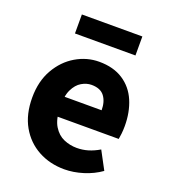

<svg xmlns="http://www.w3.org/2000/svg" viewBox="-129 -778 776 883"><g transform="rotate(20 259.0 -336.5)"><path d="M287 12Q216 12 159 -19Q102 -50 69 -108Q36 -166 36 -248Q36 -328 69.5 -386.5Q103 -445 156.5 -476.5Q210 -508 270 -508Q340 -508 387.5 -477Q435 -446 458 -392Q481 -338 481 -270Q481 -251 479 -232.5Q477 -214 475 -205H151L149 -302H356Q356 -344 336.5 -370Q317 -396 273 -396Q249 -396 225 -382Q201 -368 185.5 -336Q170 -304 172 -248Q173 -191 193 -158.5Q213 -126 243.5 -113Q274 -100 307 -100Q336 -100 362.5 -108Q389 -116 416 -132L463 -44Q425 -17 378 -2.5Q331 12 287 12ZM120 -592V-685H416V-592Z"/></g></svg>

Font: Mada
Style: Bold
Weight: 700
Designer: Khaled Hosny
Version: Version 1.5